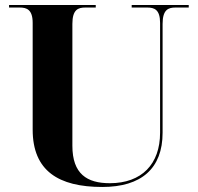

<svg xmlns="http://www.w3.org/2000/svg" viewBox="-20 -734 787 764"><path d="M387 10C542 10 627 -63 627 -206V-639C627 -696 650 -704 678 -704H731V-714H504V-704H566C594 -704 617 -696 617 -643V-206C617 -81 544 -5 417 -5C326 -5 268 -42 268 -154V-639C268 -696 291 -704 319 -704H361V-714H16V-704H59C86 -704 110 -696 110 -643V-218C110 -54 213 10 387 10Z"/></svg>

Font: Noto Serif Display
Style: Bold
Weight: 700
Designer: Monotype Design Team
Foundry: Monotype Imaging Inc.
Version: Version 2.009